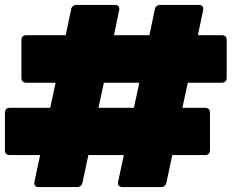

<svg xmlns="http://www.w3.org/2000/svg" viewBox="-28 -760 941 780"><path d="M261 -722 239 -617H79C66 -617 59 -610 59 -597V-444C59 -431 66 -424 79 -424H198L176 -322H12C-1 -322 -8 -315 -8 -302V-150C-8 -137 -1 -130 12 -130H135L112 -22C109 -9 115 0 129 0H285C297 0 305 -7 307 -18L331 -130H475L452 -22C449 -9 455 0 469 0H626C638 0 646 -7 648 -18L672 -130H805C818 -130 825 -137 825 -150V-302C825 -315 818 -322 805 -322H713L735 -424H873C886 -424 893 -431 893 -444V-597C893 -610 886 -617 873 -617H776L797 -718C800 -731 794 -740 780 -740H623C611 -740 603 -733 601 -722L579 -617H435L456 -718C459 -731 453 -740 439 -740H283C271 -740 263 -733 261 -722ZM372 -322 394 -424H538L516 -322Z"/></svg>

Font: Malmofest Black-Rounded
Style: Regular
Weight: 800
Designer: Jonny Pinhorn (Poppins), Kolossal
Version: Version 1.004;Glyphs 3.1.2 (3151)